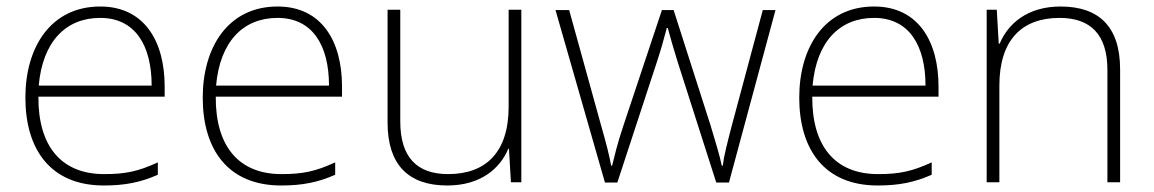

<svg xmlns="http://www.w3.org/2000/svg" viewBox="-20 -560 3545 590"><path d="M288 -540C136 -540 58 -415 58 -260C58 -100 136 10 299 10C365 10 413 0 465 -23V-61C404 -33 365 -25 300 -25C169 -25 97 -110 98 -263H486V-294C486 -434 423 -540 288 -540ZM288 -505C395 -505 446 -421 446 -297H99C111 -432 182 -505 288 -505Z M833 -540C681 -540 603 -415 603 -260C603 -100 681 10 844 10C910 10 958 0 1010 -23V-61C949 -33 910 -25 845 -25C714 -25 642 -110 643 -263H1031V-294C1031 -434 968 -540 833 -540ZM833 -505C940 -505 991 -421 991 -297H644C656 -432 727 -505 833 -505Z M1582 -530H1543V-232C1543 -92 1473 -25 1357 -25C1262 -25 1210 -76 1210 -187V-530H1171V-183C1171 -55 1234 10 1354 10C1458 10 1517 -43 1542 -103H1544L1550 0H1582Z M2062 -371 2181 1H2220L2363 -529H2324L2229 -175C2214 -117 2205 -83 2201 -51H2198C2191 -84 2179 -123 2164 -173L2050 -529H2014L1895 -172C1876 -115 1869 -83 1861 -51H1858C1852 -84 1844 -115 1827 -175L1729 -529H1687L1839 1H1877L1999 -371C2011 -407 2020 -440 2029 -474H2032C2041 -440 2050 -410 2062 -371Z M2666 -540C2514 -540 2436 -415 2436 -260C2436 -100 2514 10 2677 10C2743 10 2791 0 2843 -23V-61C2782 -33 2743 -25 2678 -25C2547 -25 2475 -110 2476 -263H2864V-294C2864 -434 2801 -540 2666 -540ZM2666 -505C2773 -505 2824 -421 2824 -297H2477C2489 -432 2560 -505 2666 -505Z M3239 -540C3136 -540 3077 -486 3052 -426H3049L3043 -530H3012V0H3051V-297C3051 -437 3120 -505 3236 -505C3330 -505 3383 -455 3383 -345V0H3422V-347C3422 -479 3356 -540 3239 -540Z"/></svg>

Font: Noto Sans Meetei Mayek ExtraLight
Style: Regular
Weight: 200
Designer: Monotype Design Team and Neelakash Kshetrimayum
Foundry: Monotype Imaging Inc.
Version: Version 2.002